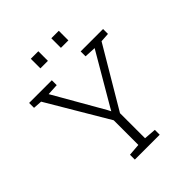

<svg xmlns="http://www.w3.org/2000/svg" viewBox="-242 -1043 1189 1189"><g transform="rotate(-45 352.5 -448.5)"><path d="M244.1 0V-42.5L323.7 -48.8V-264.6L87.4 -664.1L29.3 -668V-710.9H228V-668L153.3 -664.1L341.3 -336.4L352.5 -314.5L353 -315.4L364.7 -336.4L556.2 -664.1L480.5 -668V-710.9H676.8V-668L616.7 -664.1L382.3 -268.1V-48.8L461.9 -42.5V0ZM409.7 -813V-897H475.1V-813ZM230 -813V-897H295.9V-813Z"/></g></svg>

Font: Roboto Slab LO Light
Style: Regular
Weight: 300
Designer: Google
Version: Version 2.000